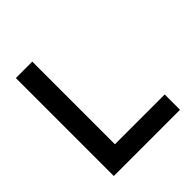

<svg xmlns="http://www.w3.org/2000/svg" viewBox="-187 -827 961 961"><g transform="rotate(-45 293.0 -346.5)"><path d="M73.2 0V-693.4H189.5V-108.4H542V0Z"/></g></svg>

Font: Caskaydia Cove SemiBold
Style: Regular
Weight: 600
Monospace: yes
Designer: Aaron Bell
Foundry: Saja Typeworks
Version: Version 4.300; ttfautohint (v1.8.3)